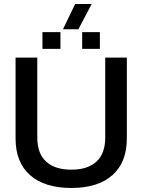

<svg xmlns="http://www.w3.org/2000/svg" viewBox="-20 -933 714 963"><path d="M295.9 -786.1 356.9 -913.1H439.9L373 -786.1ZM192.9 -688V-772H283.2V-688ZM392.1 -688V-772H481V-688ZM337.9 9.8Q204.1 9.8 131.1 -54.2Q58.1 -118.2 58.1 -238.8V-644H167V-243.2Q167 -163.1 211.2 -122.6Q255.4 -82 337.9 -82Q419.9 -82 463.9 -122.6Q507.8 -163.1 507.8 -243.2V-644H616.2V-238.8Q616.2 -118.2 543.5 -54.2Q470.7 9.8 337.9 9.8Z"/></svg>

Font: Kanit
Style: Regular
Weight: 400
Designer: Katatrad Team
Foundry: CadsonDemak
Version: Version 1.000;PS 001.000;hotconv 1.0.88;makeotf.lib2.5.64775